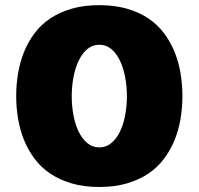

<svg xmlns="http://www.w3.org/2000/svg" viewBox="-20 -724 784 758"><path d="M372.1 -703.6Q433.6 -703.6 481.9 -689.5Q530.3 -675.3 566.7 -650.6Q603 -626 628.4 -591.8Q653.8 -557.6 669.7 -517.8Q685.5 -478 692.9 -433.8Q700.2 -389.6 700.2 -344.7Q700.2 -300.3 692.9 -255.9Q685.5 -211.4 669.4 -171.6Q653.3 -131.8 627.9 -97.7Q602.5 -63.5 565.9 -38.8Q529.3 -14.2 481.2 0Q433.1 14.2 372.1 14.2Q311 14.2 262.9 0Q214.8 -14.2 178.2 -38.8Q141.6 -63.5 116.2 -97.7Q90.8 -131.8 74.7 -171.6Q58.6 -211.4 51.3 -255.9Q43.9 -300.3 43.9 -344.7Q43.9 -389.6 51.3 -433.8Q58.6 -478 74.5 -517.8Q90.3 -557.6 115.7 -591.8Q141.1 -626 177.5 -650.6Q213.9 -675.3 262.2 -689.5Q310.5 -703.6 372.1 -703.6ZM372.1 -547.4Q345.2 -547.4 325 -530.5Q304.7 -513.7 291 -485.4Q277.3 -457 270.3 -420.4Q263.2 -383.8 263.2 -344.2Q263.2 -305.7 270 -269Q276.9 -232.4 290.5 -204.3Q304.2 -176.3 324.5 -159.2Q344.7 -142.1 372.1 -142.1Q398.9 -142.1 419.4 -159.2Q439.9 -176.3 453.6 -204.3Q467.3 -232.4 474.1 -269Q481 -305.7 481 -344.2Q481 -383.8 473.9 -420.4Q466.8 -457 453.1 -485.4Q439.5 -513.7 419.2 -530.5Q398.9 -547.4 372.1 -547.4Z"/></svg>

Font: Candal
Style: Regular
Weight: 400
Designer: vernon adams
Foundry: vernon adams
Version: Version 1.000